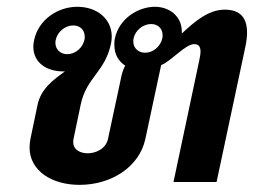

<svg xmlns="http://www.w3.org/2000/svg" viewBox="-20 -528 737 557"><path d="M164.2 -320.8H168.3C135 -296.7 99.2 -270.8 89.2 -225L68.3 -125C66.7 -116.7 65.8 -108.3 65.8 -100C65.8 -33.3 129.2 8.3 210.8 8.3C302.5 8.3 384.2 -43.3 401.7 -125L447.5 -339.2C475 -349.2 517.5 -400 543.3 -400C555.8 -400 561.7 -393.3 561.7 -378.3C561.7 -370.8 560 -361.7 557.5 -350L483.3 0H608.3L691.7 -391.7C695 -407.5 696.7 -420.8 696.7 -433.3C696.7 -475.8 677.5 -500 631.7 -500C582.5 -500 540.8 -461.7 507.5 -430.8V-435.8C507.5 -481.7 470.8 -508.3 429.2 -508.3C381.7 -508.3 325.8 -475 313.3 -416.7C311.7 -410 311.7 -403.3 311.7 -397.5C311.7 -370 324.2 -350 343.3 -337.5C339.2 -330 335 -320 332.5 -308.3L293.3 -125C286.7 -95 256.7 -83.3 234.2 -83.3C214.2 -83.3 192.5 -92.5 192.5 -115.8C192.5 -118.3 192.5 -121.7 193.3 -125L214.2 -225C230.8 -303.3 284.2 -319.2 301.7 -400C303.3 -407.5 304.2 -415 304.2 -421.7C304.2 -472.5 262.5 -508.3 204.2 -508.3C147.5 -508.3 91.7 -470.8 79.2 -412.5C77.5 -405 76.7 -398.3 76.7 -392.5C76.7 -346.7 114.2 -320.8 164.2 -320.8ZM175 -370.8C155 -370.8 140.8 -385 140.8 -403.3C140.8 -406.7 140.8 -409.2 141.7 -412.5C146.7 -435.8 169.2 -454.2 192.5 -454.2C212.5 -454.2 225.8 -440.8 225.8 -421.7C225.8 -418.3 225.8 -415.8 225 -412.5C220 -389.2 198.3 -370.8 175 -370.8ZM418.3 -458.3C438.3 -458.3 451.7 -445 451.7 -425.8C451.7 -422.5 451.7 -420 450.8 -416.7C445.8 -393.3 424.2 -375 400.8 -375C380.8 -375 366.7 -389.2 366.7 -407.5C366.7 -410.8 366.7 -413.3 367.5 -416.7C372.5 -440 395 -458.3 418.3 -458.3Z"/></svg>

Font: BoonHome
Style: Bold Oblique
Weight: 700
Italic angle: -12°
Designer: Sungsit Sawaiwan
Foundry: Sungsit Sawaiwan
Version: Version 0.2